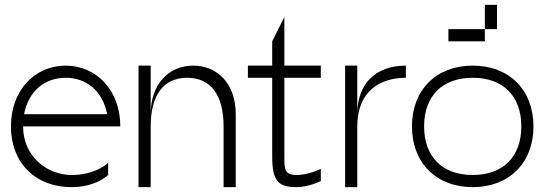

<svg xmlns="http://www.w3.org/2000/svg" viewBox="-20 -770 2240 790"><path d="M25 -250C25 -100 125 0 275 0C375 0 425 -50 425 -50V-100C425 -100 375 -50 275 -50C175 -50 75 -125 75 -250H475C475 -400 375 -500 250 -500C125 -500 25 -400 25 -250ZM79 -300C97 -395 164 -450 250 -450C336 -450 403 -395 421 -300Z M775 -500C675 -500 600 -425 600 -300V-500H550V0H600V-250C600 -375 650 -450 750 -450C850 -450 900 -375 900 -250V0H950V-300C950 -425 875 -500 775 -500Z M1200 0C1250 0 1300 -25 1300 -25V-75C1300 -75 1250 -50 1200 -50C1150 -50 1150 -75 1150 -125V-450H1300V-500H1150V-700L1100 -600V-500H1000V-450H1100V-125C1100 -25 1125 0 1200 0Z M1400 0H1450V-250C1450 -400 1550 -450 1650 -450V-500C1525 -500 1450 -425 1450 -300V-500H1400Z M1925 0C2075 0 2175 -100 2175 -250C2175 -400 2075 -500 1925 -500C1775 -500 1675 -400 1675 -250C1675 -100 1775 0 1925 0ZM1725 -250C1725 -375 1800 -450 1925 -450C2050 -450 2125 -375 2125 -250C2125 -125 2050 -50 1925 -50C1800 -50 1725 -125 1725 -250ZM1825 -600H1975V-650H1825ZM1975 -650H2025V-750H1975Z"/></svg>

Font: LS-VG5000 Light
Style: Regular
Weight: 400
Designer: Justin Bihan, 2021
Foundry: Justin Bihan, 2021
Version: Version 1.000;Glyphs 3.1.2 (3151)